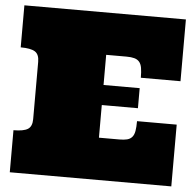

<svg xmlns="http://www.w3.org/2000/svg" viewBox="-52 -771 839 824"><g transform="rotate(5 368.0 -359.5)"><path d="M476.1 -181.2Q496.1 -181.2 509.5 -184.6Q522.9 -188 531 -197.5Q539.1 -207 542 -223.6Q544.9 -240.2 544.9 -266.1H715.8V0H20V-181.2Q63 -181.2 81.5 -192.6Q100.1 -204.1 100.1 -235.8V-482.9Q100.1 -515.1 81.5 -526.6Q63 -538.1 20 -538.1V-719.2H715.8V-453.1H544.9Q544.9 -479 542 -495.6Q539.1 -512.2 531 -521.5Q522.9 -530.8 509.5 -534.4Q496.1 -538.1 476.1 -538.1H388.2V-408.2H543.9V-321.8H388.2V-181.2Z"/></g></svg>

Font: Ultra
Style: Regular
Weight: 400
Designer: Astigmatic (AOETI)
Foundry: Astigmatic (AOETI)
Version: Version 1.001